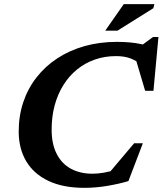

<svg xmlns="http://www.w3.org/2000/svg" viewBox="-20 -891 782 924"><path d="M538.5 -75 490 -41 625.5 -201.5H667.5L598 -19.5Q555 -6.5 498.5 3.2Q442 13 386 13Q283.5 13 213 -20.5Q142.5 -54 106.2 -115Q70 -176 70 -258Q70 -333.5 92 -399.2Q114 -465 155.8 -518.5Q197.5 -572 255.8 -610.2Q314 -648.5 386.5 -669Q459 -689.5 542.5 -689.5Q574.5 -689.5 603.5 -687Q632.5 -684.5 660.5 -678.5Q688.5 -672.5 716.5 -662L641.5 -658L716.5 -713H742.5L718.5 -454H678.5L625 -634.5L667 -575.5Q638 -598.5 608.2 -609.8Q578.5 -621 538.5 -621Q483.5 -621 436 -604.2Q388.5 -587.5 350.2 -556.2Q312 -525 284.8 -481.2Q257.5 -437.5 243 -383.5Q228.5 -329.5 228.5 -267.5Q228.5 -198 252.8 -150.5Q277 -103 321.2 -79Q365.5 -55 425 -55Q450 -55 478.5 -59.8Q507 -64.5 538.5 -75ZM486.5 -743.5 575.5 -871H723L718 -851.5L545.5 -743.5Z"/></svg>

Font: Newsreader 16pt 16pt
Style: Bold Italic
Weight: 700
Italic angle: -17°
Version: Version 1.003